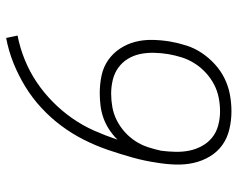

<svg xmlns="http://www.w3.org/2000/svg" viewBox="-96 -688 791 640"><g transform="rotate(-90 300.0 -367.5)"><path d="M249 8Q219 8 189.5 1Q160 -6 137 -22.5Q114 -39 99 -64Q84 -89 77.5 -118Q71 -147 72 -178Q73 -209 78 -239Q84 -281 95.5 -322Q107 -363 121 -404Q135 -445 155 -484.5Q175 -524 201.5 -559.5Q228 -595 261 -625.5Q294 -656 331.5 -679Q369 -702 410 -718.5Q451 -735 494 -743L502 -705Q461 -697 421.5 -681Q382 -665 347 -641.5Q312 -618 281.5 -588Q251 -558 226.5 -523Q202 -488 185 -449.5Q168 -411 155 -372Q171 -388 189.5 -400Q208 -412 228 -419Q248 -426 269 -428.5Q290 -431 310 -431Q340 -431 368.5 -425Q397 -419 420 -403Q443 -387 458.5 -363.5Q474 -340 481 -313Q488 -286 487.5 -256Q487 -226 482 -196Q477 -168 468.5 -141.5Q460 -115 444 -91Q428 -67 406 -47Q384 -27 358 -14.5Q332 -2 304.5 3Q277 8 249 8ZM249 -30Q272 -30 295 -34.5Q318 -39 339 -50Q360 -61 378 -77.5Q396 -94 409 -114.5Q422 -135 429 -157Q436 -179 440 -202Q440 -202 440 -202Q440 -202 440 -202Q444 -226 444.5 -250Q445 -274 440.5 -296Q436 -318 424.5 -337Q413 -356 395 -369Q377 -382 354.5 -387.5Q332 -393 308 -393Q286 -393 263.5 -389Q241 -385 220 -374.5Q199 -364 181 -348Q163 -332 150 -312Q137 -292 130 -270.5Q123 -249 118 -226Q115 -203 114.5 -178.5Q114 -154 118.5 -132Q123 -110 134 -90Q145 -70 162.5 -56Q180 -42 203 -36Q226 -30 249 -30Z"/></g></svg>

Font: Iosevka Curly Slab XLtExObl
Style: Regular
Weight: 200
Width: 7
Italic angle: -9°
Monospace: yes
Designer: Belleve Invis
Foundry: Belleve Invis
Version: Version 11.0.0; ttfautohint (v1.8.3)